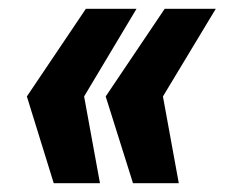

<svg xmlns="http://www.w3.org/2000/svg" viewBox="-20 -530 510 436"><path d="M282 -114 220 -311 354 -510H470L350 -311L386 -114ZM102 -114 41 -311 175 -510H290L171 -311L207 -114Z"/></svg>

Font: Saira SemiCondensed ExtraBold
Style: Italic
Weight: 800
Width: 4
Italic angle: -12°
Designer: Hector Gatti with collaboration of the Omnibus-Type team
Foundry: Omnibus-Type
Version: Version 1.101